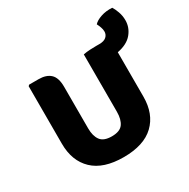

<svg xmlns="http://www.w3.org/2000/svg" viewBox="-158 -834 984 997"><g transform="rotate(-30 334.0 -336.0)"><path d="M62 -206.5V-551L68 -557H125Q170.5 -557 195.2 -534Q220 -511 220 -456.5V-207Q220 -161.5 239 -135.5Q258 -109.5 306.5 -109.5Q355.5 -109.5 374 -135.5Q392.5 -161.5 392.5 -207V-551Q412.5 -555 433.5 -556Q454.5 -557 470 -557H489.5Q517.5 -557 531.2 -569.5Q545 -582 545 -601Q545 -613.5 540 -627.2Q535 -641 529 -652.5Q543 -668.5 574 -679Q605 -689.5 641.5 -687Q650.5 -673.5 659.5 -648.8Q668.5 -624 668.5 -597Q668.5 -553.5 639.8 -518.8Q611 -484 551 -472.5V-206.5Q551 -103 489.2 -44Q427.5 15 306.5 15Q185.5 15 123.8 -44Q62 -103 62 -206.5Z"/></g></svg>

Font: Signika SC
Style: Bold
Weight: 700
Designer: Anna Giedryś
Foundry: Anna Giedryś
Version: Version 2.000; ttfautohint (v1.8.3) -l 8 -r 50 -G 200 -x 9 -